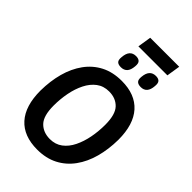

<svg xmlns="http://www.w3.org/2000/svg" viewBox="-302 -1149 1264 1264"><g transform="rotate(45 330.5 -516.5)"><path d="M305 7Q179 7 112.5 -67Q46 -141 46 -283Q47 -373 68 -450Q89 -527 131 -585Q173 -643 235 -675Q297 -707 380 -707Q505 -707 571.5 -633Q638 -559 638 -417Q637 -327 616 -250Q595 -173 553 -115Q511 -57 449 -25Q387 7 305 7ZM315 -101Q366 -101 402.5 -128.5Q439 -156 462 -203Q485 -250 496 -307.5Q507 -365 507 -425Q507 -521 469.5 -560Q432 -599 370 -599Q319 -599 282.5 -571.5Q246 -544 222.5 -497Q199 -450 188 -392.5Q177 -335 177 -275Q177 -179 215 -140Q253 -101 315 -101ZM496 -766Q472 -766 460.5 -777.5Q449 -789 452 -817Q458 -889 516 -889Q539 -889 550 -877.5Q561 -866 558 -837Q553 -766 496 -766ZM311 -766Q287 -766 276 -777Q265 -788 268 -816Q273 -889 331 -889Q354 -889 365.5 -877.5Q377 -866 374 -837Q371 -800 355 -783Q339 -766 311 -766ZM296 -945 311 -1040H581L566 -945Z"/></g></svg>

Font: Georama SemiBold
Style: Italic
Weight: 600
Italic angle: -9°
Designer: Jean-Baptiste Levee
Foundry: Production Type
Version: Version 1.000